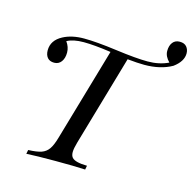

<svg xmlns="http://www.w3.org/2000/svg" viewBox="-105 -824 940 930"><g transform="rotate(15 365.0 -358.5)"><path d="M76.7 -511.2Q76.7 -561.5 128.4 -588.9Q171.4 -611.8 232.9 -611.8Q294.4 -611.8 397.2 -597.9Q500 -584 557.9 -584Q615.7 -584 661.6 -606Q636.7 -630.9 636.7 -657.7Q636.7 -684.6 649.2 -700.7Q661.6 -716.8 684.6 -716.8Q707.5 -716.8 719 -703.4Q730.5 -689.9 730.5 -669.9Q730.5 -629.9 684.6 -596.2Q627.9 -564 546.4 -564Q513.2 -564 461.9 -569.3L330.6 -116.2Q321.3 -84 321.3 -66.4Q321.3 -48.8 329.6 -39.1Q345.2 -21 405.3 -20L401.4 0Q349.6 -2.9 252.2 -2.9Q154.8 -2.9 106.4 0L110.4 -20Q153.8 -21.5 176.5 -29.5Q199.2 -37.6 212.6 -57.1Q226.1 -76.7 237.3 -116.2L372.6 -582Q288.1 -594.2 235.6 -594.2Q183.1 -594.2 152.3 -577.1Q170.4 -552.2 170.4 -524.2Q170.4 -496.1 157.5 -478.5Q144.5 -460.9 122.1 -460.9Q99.6 -460.9 88.1 -474.6Q76.7 -488.3 76.7 -511.2Z"/></g></svg>

Font: PlayfairDisplaySC-Italic
Style: Italic
Weight: 400
Italic angle: -14°
Designer: Claus Eggers Sørensen
Foundry: Claus Eggers Sørensen
Version: Version 1.004;PS 001.004;hotconv 1.0.70;makeotf.lib2.5.58329